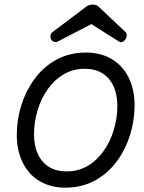

<svg xmlns="http://www.w3.org/2000/svg" viewBox="-20 -824 640 854"><path d="M578.6 -355.5Q578.6 -289.6 559.1 -225.8Q539.6 -162.1 502.4 -110.4Q461.9 -53.7 403.1 -21.5Q344.2 10.7 271 10.7Q205.6 10.7 156.5 -18.3Q107.4 -47.4 81.1 -100.6Q54.7 -153.8 54.7 -224.1Q54.7 -290 74.2 -353.8Q93.8 -417.5 130.9 -469.2Q171.4 -525.9 230.2 -558.1Q289.1 -590.3 362.3 -590.3Q427.7 -590.3 476.8 -561.3Q525.9 -532.2 552.2 -479Q578.6 -425.8 578.6 -355.5ZM193.4 -428.7Q163.1 -386.7 147.2 -333.5Q131.3 -280.3 131.3 -227.1Q131.3 -175.8 148.7 -138.4Q166 -101.1 198.5 -81.3Q231 -61.5 276.4 -61.5Q327.1 -61.5 368.7 -85.4Q410.2 -109.4 439.9 -150.9Q470.2 -192.9 486.1 -246.1Q502 -299.3 502 -352.5Q502 -403.8 484.6 -441.2Q467.3 -478.5 434.8 -498.3Q402.3 -518.1 356.9 -518.1Q306.2 -518.1 264.6 -494.1Q223.1 -470.2 193.4 -428.7ZM418 -794.9 538.1 -681.6Q543.5 -676.3 543.5 -667.5Q543.5 -657.7 538.1 -649.4Q534.2 -643.6 528.8 -639.9Q523.4 -636.2 518.1 -636.2Q513.7 -636.2 509.3 -639.2L386.2 -716.8L236.8 -639.2Q231 -636.7 227.1 -636.7Q220.7 -636.7 215.3 -640.4Q210 -644 207 -649.9Q204.1 -655.8 204.1 -662.6Q204.1 -673.8 213.9 -681.6L364.3 -794.9Q377 -803.7 392.6 -803.7Q408.7 -803.7 418 -794.9Z"/></svg>

Font: Courier Prime
Style: Italic
Weight: 400
Italic angle: -10°
Designer: Alan Dague-Greene
Foundry: Quote-Unquote Apps
Version: Version 3.018